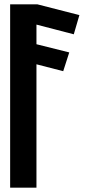

<svg xmlns="http://www.w3.org/2000/svg" viewBox="-20 -880 413 890"><path d="M27 -10H149V-582L273 -550L301 -637L149 -675V-766L322 -721L348 -810L153 -860H27Z"/></svg>

Font: Ny Stormning
Style: Fi
Weight: 300
Designer: Robert Jablonski, Mew Too
Foundry: Cannot Into Space Fonts
Version: Version 0.90